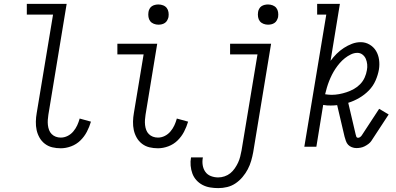

<svg xmlns="http://www.w3.org/2000/svg" viewBox="-20 -755 2040 988"><path d="M293 8Q270 8 249 3Q228 -2 211 -15Q194 -28 183.5 -46.5Q173 -65 168.5 -85.5Q164 -106 164.5 -129Q165 -152 169 -174L253 -680H118V-735H323L229 -165Q227 -152 226 -138.5Q225 -125 226.5 -111.5Q228 -98 232.5 -86Q237 -74 246 -65Q255 -56 267 -51.5Q279 -47 293 -47Q311 -47 328 -55.5Q345 -64 357.5 -79Q370 -94 377.5 -110.5Q385 -127 390 -145L448 -129Q440 -102 427 -77Q414 -52 393.5 -32Q373 -12 346 -2Q319 8 293 8Z M793 8Q770 8 749 3Q728 -2 711 -15Q694 -28 683.5 -46.5Q673 -65 668.5 -85.5Q664 -106 664.5 -129Q665 -152 669 -174L719 -475H584V-530H789L729 -165Q727 -152 726 -138.5Q725 -125 726.5 -111.5Q728 -98 732.5 -86Q737 -74 746 -65Q755 -56 767 -51.5Q779 -47 793 -47Q811 -47 828 -55.5Q845 -64 857.5 -79Q870 -94 877.5 -110.5Q885 -127 890 -145L948 -129Q940 -102 927 -77Q914 -52 893.5 -32Q873 -12 846 -2Q819 8 793 8ZM795 -628Q783 -628 771.5 -632.5Q760 -637 753 -646Q746 -655 744 -667.5Q742 -680 744 -693Q745 -701 749.5 -709.5Q754 -718 761.5 -723Q769 -728 778 -730Q787 -732 795 -732Q808 -732 819.5 -727.5Q831 -723 838 -714Q845 -705 847 -692.5Q849 -680 847 -667Q845 -659 840.5 -650.5Q836 -642 828.5 -637Q821 -632 812.5 -630Q804 -628 795 -628Z M1103 213Q1082 213 1061 209.5Q1040 206 1022 196.5Q1004 187 990.5 172Q977 157 970 138Q963 119 961 97.5Q959 76 963 55Q963 55 963 55Q963 55 963 55H1024Q1020 75 1023 94.5Q1026 114 1036.5 129Q1047 144 1065 151Q1083 158 1103 158Q1119 158 1135.5 152.5Q1152 147 1165 136.5Q1178 126 1188 111.5Q1198 97 1205 82Q1212 67 1216 51Q1220 35 1223 19L1305 -475H1164V-530H1375L1283 28Q1279 50 1272.5 72.5Q1266 95 1255 116Q1244 137 1228 156Q1212 175 1192 188.5Q1172 202 1149 207.5Q1126 213 1103 213ZM1359 -628Q1347 -628 1335.5 -632.5Q1324 -637 1317 -646Q1310 -655 1308 -667.5Q1306 -680 1308 -693Q1309 -701 1313.5 -709.5Q1318 -718 1325.5 -723Q1333 -728 1342 -730Q1351 -732 1359 -732Q1372 -732 1383.5 -727.5Q1395 -723 1402 -714Q1409 -705 1411 -692.5Q1413 -680 1411 -667Q1409 -659 1404.5 -650.5Q1400 -642 1392.5 -637Q1385 -632 1376.5 -630Q1368 -628 1359 -628Z M1814 7Q1802 7 1790.5 2.5Q1779 -2 1771.5 -10Q1764 -18 1760 -29.5Q1756 -41 1753 -52L1715 -214Q1707 -213 1698.5 -212.5Q1690 -212 1682 -212Q1672 -212 1662.5 -212.5Q1653 -213 1643 -215L1608 0H1546L1659 -680H1612V-735H1729L1681 -442Q1695 -461 1712 -478Q1729 -495 1749 -508Q1769 -521 1791 -529.5Q1813 -538 1836 -538Q1861 -538 1882 -525.5Q1903 -513 1915 -493Q1927 -473 1930.5 -448Q1934 -423 1930 -398Q1925 -369 1912.5 -340.5Q1900 -312 1878 -289.5Q1856 -267 1828.5 -251Q1801 -235 1772 -226L1810 -64Q1811 -58 1813.5 -52Q1816 -46 1823 -46Q1828 -46 1833.5 -50Q1839 -54 1842 -59L1931 -195L1980 -166L1891 -30Q1885 -21 1875.5 -14Q1866 -7 1856 -2Q1846 3 1835 5Q1824 7 1814 7ZM1686 -267Q1705 -267 1724.5 -270.5Q1744 -274 1763.5 -280.5Q1783 -287 1801 -297Q1819 -307 1833.5 -322Q1848 -337 1856.5 -356Q1865 -375 1868 -394Q1871 -409 1869.5 -424Q1868 -439 1862.5 -452Q1857 -465 1845.5 -474Q1834 -483 1819 -483Q1802 -483 1785.5 -475Q1769 -467 1754.5 -455.5Q1740 -444 1728 -430Q1716 -416 1706 -401Q1696 -386 1688 -370Q1680 -354 1673.5 -337.5Q1667 -321 1662 -304Q1657 -287 1653 -270Q1661 -269 1669 -268Q1677 -267 1686 -267Z"/></svg>

Font: Iosevka Slab Light
Style: Italic
Weight: 300
Italic angle: -9°
Monospace: yes
Designer: Belleve Invis
Foundry: Belleve Invis
Version: Version 11.1.1; ttfautohint (v1.8.3)